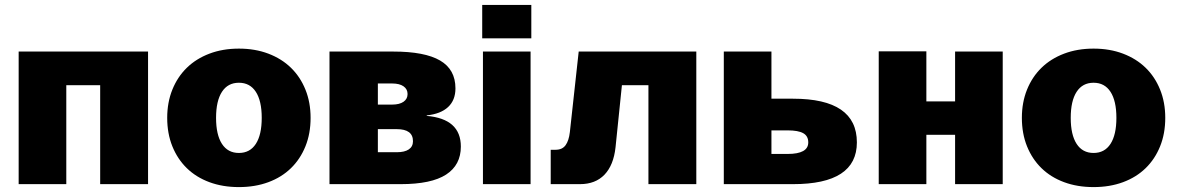

<svg xmlns="http://www.w3.org/2000/svg" viewBox="-20 -750 4799 782"><path d="M56 0V-540H583V0H388V-403H250V0Z M953 12Q887 12 833 -8Q779 -28 741 -65Q703 -102 682 -154Q661 -206 661 -270Q661 -333 682 -385Q703 -437 741 -474Q779 -511 833 -531.5Q887 -552 953 -552Q1019 -552 1073 -531.5Q1127 -511 1165 -474Q1203 -437 1224 -385Q1245 -333 1245 -270Q1245 -206 1224 -154Q1203 -102 1165 -65Q1127 -28 1073 -8Q1019 12 953 12ZM953 -127Q998 -127 1022 -164Q1046 -201 1046 -270Q1046 -339 1022 -376Q998 -413 953 -413Q908 -413 884 -376Q860 -339 860 -270Q860 -201 884 -164Q908 -127 953 -127Z M1322 0V-540H1582Q1710 -540 1772.5 -503.5Q1835 -467 1835 -390Q1835 -342 1805 -314Q1775 -286 1718 -280V-278Q1857 -266 1857 -153Q1857 -78 1797 -39Q1737 0 1612 0ZM1519 -130H1596Q1628 -130 1645 -141.5Q1662 -153 1662 -175Q1662 -224 1596 -224H1519ZM1519 -324H1577Q1607 -324 1623.5 -335.5Q1640 -347 1640 -367Q1640 -387 1623.5 -398.5Q1607 -410 1577 -410H1519Z M1947 0V-540H2141V0ZM1944 -594V-730H2144V-594Z M2223 0V-140H2243Q2270 -140 2283.5 -158.5Q2297 -177 2301 -212L2337 -540H2816V0H2621V-403H2513L2487 -150Q2479 -77 2442 -38.5Q2405 0 2342 0Z M2928 0V-540H3122V-348H3210Q3470 -348 3470 -170Q3470 0 3210 0ZM3122 -123H3188Q3272 -123 3272 -170Q3272 -196 3251.5 -207.5Q3231 -219 3188 -219H3122Z M3559 0V-541H3753V-337H3870V-540H4064V0H3870V-201H3753V0Z M4434 12Q4368 12 4314 -8Q4260 -28 4222 -65Q4184 -102 4163 -154Q4142 -206 4142 -270Q4142 -333 4163 -385Q4184 -437 4222 -474Q4260 -511 4314 -531.5Q4368 -552 4434 -552Q4500 -552 4554 -531.5Q4608 -511 4646 -474Q4684 -437 4705 -385Q4726 -333 4726 -270Q4726 -206 4705 -154Q4684 -102 4646 -65Q4608 -28 4554 -8Q4500 12 4434 12ZM4434 -127Q4479 -127 4503 -164Q4527 -201 4527 -270Q4527 -339 4503 -376Q4479 -413 4434 -413Q4389 -413 4365 -376Q4341 -339 4341 -270Q4341 -201 4365 -164Q4389 -127 4434 -127Z"/></svg>

Font: Geist Black
Style: Regular
Weight: 400
Designer: Basement.studio, Andrés Briganti, Mateo Zaragoza
Foundry: Basement.studio, Vercel, Andrés Briganti, Guido Ferreyra, Mateo Zaragoza
Version: Version 1.401